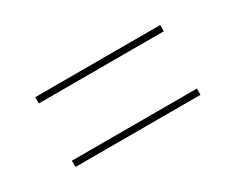

<svg xmlns="http://www.w3.org/2000/svg" viewBox="-44 -534 588 479"><g transform="rotate(-30 250.0 -294.5)"><path d="M70 -377V-395H430V-377ZM70 -194V-212H430V-194Z"/></g></svg>

Font: DM Sans 28pt Thin
Style: Regular
Weight: 250
Version: Version 4.004;gftools[0.9.30]